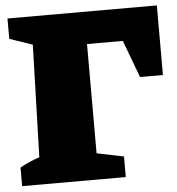

<svg xmlns="http://www.w3.org/2000/svg" viewBox="-49 -706 695 753"><g transform="rotate(-5 298.0 -330.0)"><path d="M8 0V-73Q45 -94 85 -107L98 -549L8 -580V-660H596V-386H506L451 -533H310V-103L416 -81V0Z"/></g></svg>

Font: Piazzolla SC Black
Style: Regular
Weight: 900
Designer: Juan Pablo del Peral
Foundry: Huerta Tipografica
Version: Version 1.330